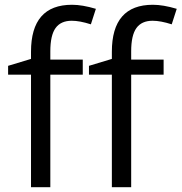

<svg xmlns="http://www.w3.org/2000/svg" viewBox="-20 -785 761 805"><path d="M666 -472H530V0H449V-472H353V-509L449 -538V-568Q449 -765 621 -765Q664 -765 721 -748L700 -683Q653 -698 620 -698Q574 -698 552 -667.5Q530 -637 530 -570V-535H666ZM327 -472H191V0H110V-472H14V-509L110 -538V-568Q110 -765 282 -765Q325 -765 382 -748L361 -683Q314 -698 281 -698Q235 -698 213 -667.5Q191 -637 191 -570V-535H327Z"/></svg>

Font: Stephens Clock
Style: Regular
Weight: 400
Designer: Peter Wiegel (catfonts.de) with slight modifications by DT1.org
Version: Version 0.9.1